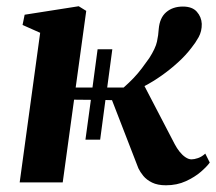

<svg xmlns="http://www.w3.org/2000/svg" viewBox="-20 -570 676 600"><path d="M498.5 9Q472.5 9 455.2 0.5Q438 -8 428 -20.2Q418 -32.5 412.5 -44L330 -257L309.5 -257.5L293 -133.5H247L264 -258L211.5 -258.5L176 0H41.5L105.5 -467.5L50.5 -492L57 -524L226 -550.5L249.5 -536L216.5 -296.5H269L285 -416H331L315 -296.5H366.5Q384 -312 397.8 -326.5Q411.5 -341 423.2 -356.5Q435 -372 446.5 -388.5Q466 -419 470.5 -439.8Q475 -460.5 476 -479Q479 -514.5 499.5 -532Q520 -549.5 551.5 -549.5Q581 -549.5 595.2 -533.2Q609.5 -517 610.5 -495.5Q611 -472.5 600.8 -454Q590.5 -435.5 579 -421.5Q561 -397.5 536.2 -375Q511.5 -352.5 484.5 -333.5Q457.5 -314.5 431.5 -301L526 -119.5Q532.5 -107 541.2 -96Q550 -85 559.8 -78.5Q569.5 -72 578.5 -72Q587 -72 598.8 -76Q610.5 -80 621.5 -90L635.5 -62Q627 -50 607.8 -33.2Q588.5 -16.5 560.8 -3.8Q533 9 498.5 9Z"/></svg>

Font: Merriweather 60pt
Style: Bold Italic
Weight: 700
Italic angle: -7.8°
Version: Version 2.101